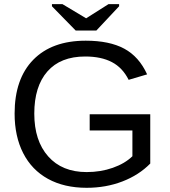

<svg xmlns="http://www.w3.org/2000/svg" viewBox="-20 -894 818 924"><path d="M50.3 -347.2Q50.3 -514.6 140.1 -606.4Q230 -698.2 392.6 -698.2Q506.8 -698.2 578.1 -659.7Q649.4 -621.1 688 -536.1L599.1 -509.8Q569.8 -568.4 518.3 -595.2Q466.8 -622.1 390.1 -622.1Q271 -622.1 208 -550Q145 -478 145 -347.2Q145 -216.8 211.9 -141.4Q278.8 -65.9 397 -65.9Q464.4 -65.9 522.7 -86.4Q581.1 -106.9 617.2 -142.1V-266.1H411.6V-344.2H703.1V-106.9Q648.4 -51.3 569.1 -20.8Q489.7 9.8 397 9.8Q289.1 9.8 210.9 -33.2Q132.8 -76.2 91.6 -157Q50.3 -237.8 50.3 -347.2ZM443.8 -747.1H344.2L230 -863.8V-874H280.8L394 -806.2H395L502 -874H553.2V-863.8Z"/></svg>

Font: Arial
Style: Regular
Weight: 400
Designer: Steve Matteson
Foundry: Ascender Corporation
Version: Version 2.00.3